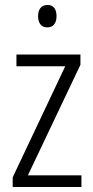

<svg xmlns="http://www.w3.org/2000/svg" viewBox="-20 -751 375 771"><path d="M171 -731C145 -731 133 -713 133 -686C133 -658 146 -641 170 -641C194 -641 207 -658 207 -686C207 -713 196 -731 171 -731ZM307 0V-47H92L303 -491V-532H46V-485H242L31 -39V0Z"/></svg>

Font: Noto Sans Kannada Condensed Light
Style: Regular
Weight: 300
Width: 3
Designer: Jelle Bosma - Monotype Design Team
Foundry: Monotype Imaging Inc.
Version: Version 2.005